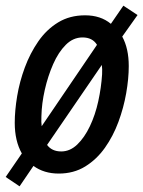

<svg xmlns="http://www.w3.org/2000/svg" viewBox="-21 -602 505 677"><path d="M48 55 -1 22 56 -61Q31 -105 31 -169Q31 -212 39.5 -263Q48 -314 66.5 -364Q85 -414 114 -456Q143 -498 184 -523Q225 -548 279 -548Q334 -548 370 -518L414 -582L464 -549L410 -473Q433 -431 433 -369Q433 -325 424 -273.5Q415 -222 396.5 -172Q378 -122 349 -81Q320 -40 279.5 -15Q239 10 186 10Q134 10 97 -17ZM321 -444Q305 -470 270 -470Q237 -470 211 -444Q185 -418 166.5 -376Q148 -334 137 -285.5Q126 -237 125 -192Q124 -170 126 -157ZM195 -68Q226 -68 251.5 -92.5Q277 -117 296 -157Q315 -197 325.5 -245Q336 -293 339 -340Q340 -359 338 -373L145 -91Q162 -68 195 -68Z"/></svg>

Font: Noto Sans Condensed Medium
Style: Italic
Weight: 500
Width: 3
Italic angle: -12°
Designer: Monotype Design Team
Foundry: Monotype Imaging Inc.
Version: Version 2.013; ttfautohint (v1.8.4.7-5d5b)